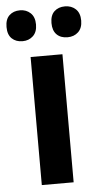

<svg xmlns="http://www.w3.org/2000/svg" viewBox="-83 -783 426 817"><g transform="rotate(-5 130.5 -374.5)"><path d="M198 0H62V-547H198ZM-29 -683Q-29 -716 -11.5 -732.5Q6 -749 34 -749Q61 -749 79 -732Q97 -715 97 -683Q97 -651 79 -634Q61 -617 34 -617Q6 -617 -11.5 -633.5Q-29 -650 -29 -683ZM163 -683Q163 -716 180.5 -732.5Q198 -749 226 -749Q254 -749 272 -732Q290 -715 290 -683Q290 -651 272 -634Q254 -617 226 -617Q197 -617 180 -634Q163 -651 163 -683Z"/></g></svg>

Font: Noto Sans Khmer Condensed
Style: Bold
Weight: 700
Width: 3
Designer: Danh Hong and the Monotype Design Team
Foundry: Monotype Imaging Inc.
Version: Version 2.004